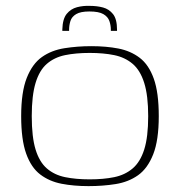

<svg xmlns="http://www.w3.org/2000/svg" viewBox="-20 -626 612 653"><path d="M281 7Q231 7 189.5 -1Q148 -9 117 -32.5Q86 -56 69 -103.5Q52 -151 52 -231Q52 -313 71 -361Q90 -409 122.5 -432Q155 -455 199 -462Q243 -469 291 -469Q341 -469 382.5 -461Q424 -453 455 -429.5Q486 -406 503 -358.5Q520 -311 520 -231Q520 -149 501 -101Q482 -53 449.5 -30Q417 -7 373.5 0Q330 7 281 7ZM285 -16Q332 -16 368.5 -23.5Q405 -31 431 -53Q457 -75 470.5 -117.5Q484 -160 484 -231Q484 -301 470.5 -344Q457 -387 431 -409Q405 -431 368.5 -438.5Q332 -446 285 -446Q238 -446 201.5 -438.5Q165 -431 139.5 -409Q114 -387 101 -344Q88 -301 88 -231Q88 -160 101 -117.5Q114 -75 139.5 -53Q165 -31 201.5 -23.5Q238 -16 285 -16ZM192 -521V-526Q193 -562 207 -579Q221 -596 242 -601.5Q263 -607 286 -606Q310 -606 330.5 -600.5Q351 -595 364.5 -578Q378 -561 378 -525V-521H357V-525Q357 -540 352 -554.5Q347 -569 331.5 -578Q316 -587 284 -587Q254 -587 239 -578Q224 -569 219.5 -554.5Q215 -540 215 -525V-521Z"/></svg>

Font: Genos Thin ExtraLight
Style: Regular
Weight: 250
Version: Version 1.010